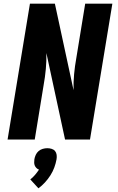

<svg xmlns="http://www.w3.org/2000/svg" viewBox="-20 -755 640 1039"><path d="M21 0 142 -735H277L378 -267Q377 -310 381 -353.5Q385 -397 393 -441L441 -735H588L467 0H332L231 -468Q232 -425 228 -381.5Q224 -338 216 -294L168 0ZM188 264 144 216Q158 205 169.5 191.5Q181 178 191 163Q183 160 177 154Q171 148 168 140.5Q165 133 165 124.5Q165 116 166 107Q168 95 173.5 83Q179 71 189 62.5Q199 54 211.5 50.5Q224 47 236 47Q248 47 259.5 50.5Q271 54 278 62.5Q285 71 286.5 83Q288 95 286 107Q282 129 274 151Q266 173 253 193.5Q240 214 223.5 232Q207 250 188 264Z"/></svg>

Font: Iosevka Heavy Extended
Style: Italic
Weight: 900
Width: 7
Italic angle: -9°
Monospace: yes
Designer: Belleve Invis
Foundry: Belleve Invis
Version: Version 32.5.0; ttfautohint (v1.8.4)